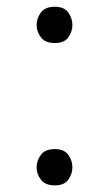

<svg xmlns="http://www.w3.org/2000/svg" viewBox="-20 -545 332 571"><path d="M143.1 -417Q114.7 -417 101.8 -433.8Q88.9 -450.7 88.9 -470.7Q88.9 -490.7 101.6 -507.8Q114.3 -524.9 143.1 -524.9Q170.9 -524.9 183.1 -507.8Q195.3 -490.7 195.3 -470.7Q195.3 -450.7 183.1 -433.8Q170.9 -417 143.1 -417ZM143.1 6.3Q114.7 6.3 101.8 -10.5Q88.9 -27.3 88.9 -47.4Q88.9 -67.4 101.6 -84.5Q114.3 -101.6 143.1 -101.6Q170.9 -101.6 183.1 -84.5Q195.3 -67.4 195.3 -47.4Q195.3 -27.3 183.1 -10.5Q170.9 6.3 143.1 6.3Z"/></svg>

Font: Comme Light
Style: Regular
Weight: 300
Version: Version 1.000;gftools[0.9.27]